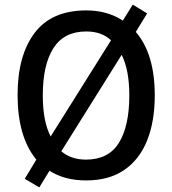

<svg xmlns="http://www.w3.org/2000/svg" viewBox="-20 -770 744 830"><path d="M649 -358Q649 -244 615.5 -161.5Q582 -79 516 -34.5Q450 10 353 10Q258 10 194 -32L150 40L87 3L137 -80Q96 -130 76 -200Q56 -270 56 -359Q56 -530 129.5 -627.5Q203 -725 353 -725Q400 -725 439.5 -713.5Q479 -702 511 -681L554 -750L616 -712L567 -632Q649 -537 649 -358ZM165 -358Q165 -245 199 -180L460 -596Q419 -634 353 -634Q257 -634 211 -562Q165 -490 165 -358ZM539 -358Q539 -467 506 -533L245 -116Q287 -80 352 -80Q449 -80 494 -152.5Q539 -225 539 -358Z"/></svg>

Font: Noto Sans Sinhala SemiCondensed Medium
Style: Regular
Weight: 500
Width: 4
Designer: Jelle Bosma - Monotype Design Team
Foundry: Monotype Imaging Inc.
Version: Version 2.006; ttfautohint (v1.8.4.7-5d5b)